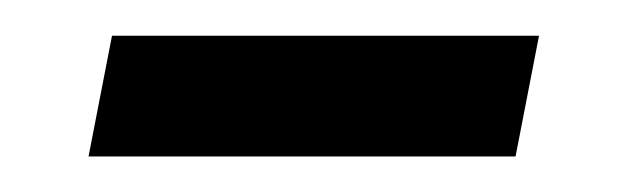

<svg xmlns="http://www.w3.org/2000/svg" viewBox="-20 -295 359 108"><path d="M270 -207H29.8L43 -274.9H283.2Z"/></svg>

Font: Charis SIL Afr
Style: Italic
Weight: 400
Italic angle: -11°
Foundry: SIL International
Version: Version 5.000